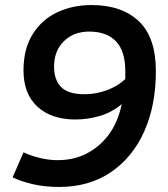

<svg xmlns="http://www.w3.org/2000/svg" viewBox="-20 -730 664 760"><path d="M342 -710Q462 -710 529.5 -646Q597 -582 597 -448Q597 -313 551 -210Q505 -107 419 -48.5Q333 10 214 10Q155 10 107.5 -1.5Q60 -13 30 -28L73 -127Q103 -113 139 -104.5Q175 -96 207 -96Q266 -96 312 -117Q358 -138 392 -175Q418 -202 435.5 -238.5Q453 -275 462 -318Q423 -285 375 -271Q327 -257 278 -257Q184 -257 128.5 -307.5Q73 -358 73 -451Q73 -537 109.5 -595Q146 -653 207 -681.5Q268 -710 342 -710ZM194 -466Q194 -414 222 -385.5Q250 -357 315 -357Q359 -357 402 -372.5Q445 -388 476 -417Q476 -432 476 -448Q476 -528 439 -566.5Q402 -605 333 -605Q272 -605 233 -567Q194 -529 194 -466Z"/></svg>

Font: Georama SemiBold
Style: Italic
Weight: 600
Italic angle: -9°
Designer: Jean-Baptiste Levee
Foundry: Production Type
Version: Version 1.000